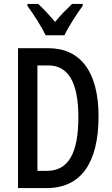

<svg xmlns="http://www.w3.org/2000/svg" viewBox="-20 -1053 571 980"><path d="M213 -873H309C330 -918 372 -982 402 -1023V-1033H348C316 -1002 294 -981 261 -941C232 -976 199 -1011 175 -1033H120V-1023C153 -978 193 -915 213 -873ZM483 -459C483 -686 391 -807 227 -807H72V-93H218C392 -93 483 -220 483 -459ZM380 -455C380 -273 330 -181 220 -181H171V-719H227C328 -719 380 -633 380 -455Z"/></svg>

Font: Noto Sans Kannada UI ExtraCondensed Medium
Style: Regular
Weight: 500
Width: 2
Designer: Jelle Bosma - Monotype Design Team
Foundry: Monotype Imaging Inc.
Version: Version 2.005